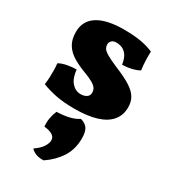

<svg xmlns="http://www.w3.org/2000/svg" viewBox="-190 -565 873 978"><g transform="rotate(30 246.5 -76.0)"><path d="M421 -438Q420 -411 421 -383.5Q422 -356 426 -330Q409 -320 382 -313.5Q355 -307 327 -307Q324 -331 315 -349.5Q306 -368 289 -379Q272 -390 245 -390Q229 -390 219.5 -381Q210 -372 210 -358Q210 -347 216 -336.5Q222 -326 243.5 -313Q265 -300 310 -281Q369 -257 402 -235.5Q435 -214 449 -190Q463 -166 463 -134Q463 -87 436 -55Q409 -23 357 -7Q305 9 230 9Q166 9 122 0.5Q78 -8 36 -24Q39 -45 40 -67.5Q41 -90 40.5 -111Q40 -132 38 -148Q56 -159 85 -164.5Q114 -170 139 -170Q144 -121 166 -96Q188 -71 219 -71Q239 -71 253 -80Q267 -89 267 -107Q267 -121 260 -132Q253 -143 234.5 -154Q216 -165 181 -178Q141 -193 109 -212Q77 -231 58.5 -260Q40 -289 40 -334Q40 -368 54 -393Q68 -418 95 -434.5Q122 -451 160 -459Q198 -467 245 -467Q305 -467 345.5 -460Q386 -453 421 -438ZM284 37Q313 45 325.5 64Q338 83 338 121Q338 185 307.5 232.5Q277 280 225 315Q177 318 149 289Q180 268 194 246.5Q208 225 208 207Q208 171 142 164Q140 138 144 114.5Q148 91 158 68Q198 67 230 59.5Q262 52 284 37Z"/></g></svg>

Font: Vollkorn Black
Style: Regular
Weight: 900
Designer: Friedrich Althausen
Foundry: Friedrich Althausen
Version: Version 5.000